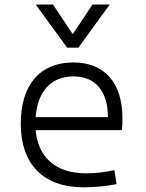

<svg xmlns="http://www.w3.org/2000/svg" viewBox="-20 -796 626 826"><path d="M338.4 9.8C384.8 9.8 436 5.4 481.4 -3.9L472.2 -64C432.6 -55.2 388.7 -50.3 350.1 -50.3C221.2 -50.3 144 -117.2 133.3 -236.3H503.9C505.9 -250 506.8 -268.1 506.8 -287.1C506.8 -440.4 429.2 -527.3 295.4 -527.3C151.9 -527.3 69.3 -431.2 69.3 -263.7C69.3 -89.4 167 9.8 338.4 9.8ZM133.3 -292C141.6 -403.3 200.2 -467.3 296.4 -467.3C390.1 -467.3 444.3 -403.8 444.3 -292ZM269 -590.8H316.9L452.1 -776.4H377.9L293 -648.9L208 -776.4H133.8Z"/></svg>

Font: Cascadia Code PL Light
Style: Regular
Weight: 300
Monospace: yes
Designer: Aaron Bell
Foundry: Saja Typeworks
Version: Version 2404.023